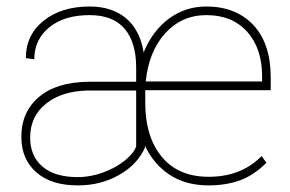

<svg xmlns="http://www.w3.org/2000/svg" viewBox="-20 -558 887 588"><path d="M619.1 9.8C654.8 9.8 687 4.4 715.3 -5.9C743.2 -16.1 770 -33.7 795.9 -59.6C795.9 -59.6 781.2 -80.1 781.2 -80.1C781.2 -80.1 781.2 -80.1 781.2 -80.1C739.7 -37.6 685.5 -16.6 619.1 -16.6C619.1 -16.6 619.1 -16.6 619.1 -16.6C557.6 -16.6 509.8 -36.6 476.1 -77.1C441.9 -117.7 424.8 -173.3 424.8 -244.1C424.8 -244.1 424.8 -281.7 424.8 -281.7C424.8 -281.7 809.1 -281.7 809.1 -281.7C809.1 -281.7 809.1 -320.3 809.1 -320.3C809.1 -320.3 809.1 -320.3 809.1 -320.3C809.1 -389.6 791.5 -443.4 755.9 -481.4C720.2 -519 672.4 -538.1 611.8 -538.1C611.8 -538.1 611.8 -538.1 611.8 -538.1C569.3 -538.1 531.7 -525.9 498 -501.5C464.4 -476.6 438 -441.9 419.9 -397.5C419.9 -397.5 419.9 -397.5 419.9 -397.5C412.6 -442.9 394.5 -478 366.2 -502C337.4 -525.9 300.3 -538.1 254.4 -538.1C254.4 -538.1 254.4 -538.1 254.4 -538.1C196.8 -538.1 149.9 -523.4 113.8 -494.6C77.1 -465.3 59.1 -427.2 59.1 -379.9C59.1 -379.9 85 -376.5 85 -376.5C85 -376.5 85 -376.5 85 -376.5C85 -417 100.6 -449.7 131.3 -474.6C162.1 -499.5 203.1 -511.7 254.4 -511.7C254.4 -511.7 254.4 -511.7 254.4 -511.7C302.7 -511.7 338.4 -497.6 361.8 -469.7C385.3 -441.9 397 -402.3 397 -351.6C397 -351.6 397 -307.6 397 -307.6C397 -307.6 252 -307.6 252 -307.6C252 -307.6 252 -307.6 252 -307.6C186 -307.1 135.3 -291.5 99.6 -261.2C63.5 -231 45.4 -189.9 45.4 -138.7C45.4 -138.7 45.4 -138.7 45.4 -138.7C45.4 -93.3 60.5 -57.1 91.3 -30.3C121.6 -3.4 164.1 9.8 218.8 9.8C218.8 9.8 218.8 9.8 218.8 9.8C265.6 9.8 307.6 -1 345.2 -22.5C382.3 -43.5 408.7 -71.8 424.3 -106.4C424.3 -106.4 423.8 -106.4 423.8 -106.4C423.8 -106.4 423.8 -112.3 423.8 -112.3C423.8 -112.3 423.8 -112.3 423.8 -112.3C440.9 -74.7 465.8 -45.4 498.5 -23.4C531.2 -1.5 571.3 9.8 619.1 9.8C619.1 9.8 619.1 9.8 619.1 9.8ZM218.3 -15.6C170.9 -15.6 134.8 -26.4 109.9 -47.9C85 -69.3 72.3 -99.1 72.3 -136.7C72.3 -136.7 72.3 -136.7 72.3 -136.7C72.3 -179.7 88.4 -214.4 120.6 -240.2C152.3 -266.1 195.8 -279.8 250 -280.8C250 -280.8 397 -280.8 397 -280.8C397 -280.8 397 -109.9 397 -109.9C397 -109.9 397 -109.9 397 -109.9C392.6 -96.2 380.9 -81.5 362.3 -66.4C343.3 -51.3 321.3 -39.1 295.9 -29.8C270.5 -20.5 244.6 -15.6 218.3 -15.6C218.3 -15.6 218.3 -15.6 218.3 -15.6ZM611.8 -511.7C665 -511.7 706.5 -494.6 737.3 -460.4C767.6 -426.3 782.7 -380.9 782.7 -324.2C782.7 -324.2 782.7 -308.6 782.7 -308.6C782.7 -308.6 426.3 -308.6 426.3 -308.6C426.3 -308.6 426.3 -308.6 426.3 -308.6C432.6 -370.1 452.6 -419.4 486.3 -456.5C520 -493.2 562 -511.7 611.8 -511.7C611.8 -511.7 611.8 -511.7 611.8 -511.7Z"/></svg>

Font: WOX
Style: Regular
Weight: 500
Designer: Google
Foundry: ""
Version: ""